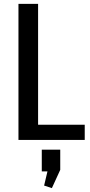

<svg xmlns="http://www.w3.org/2000/svg" viewBox="-20 -720 464 988"><path d="M153 -78H416V0H75V-700H176V-17ZM290 50V154L247 248L207 235L239 99L282 162H195V50Z"/></svg>

Font: Pathway Extreme SemiCondensed Medium
Style: Regular
Weight: 500
Width: 4
Version: Version 1.001;gftools[0.9.26]